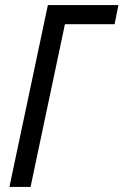

<svg xmlns="http://www.w3.org/2000/svg" viewBox="-20 -734 485 754"><path d="M17 0H100L235 -639H430L445 -714H168Z"/></svg>

Font: Noto Sans Condensed
Style: Italic
Weight: 400
Width: 3
Italic angle: -12°
Designer: Monotype Design Team
Foundry: Monotype Imaging Inc.
Version: Version 2.013